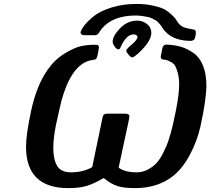

<svg xmlns="http://www.w3.org/2000/svg" viewBox="-20 -945 1081 987"><path d="M113.8 -190.9Q113.8 -253.9 140.9 -379.4Q168 -504.9 225.1 -586.9Q261.2 -638.7 311.5 -669.4Q361.8 -700.2 395.5 -707.5Q429.2 -714.8 460.9 -714.8Q481.9 -714.8 482.9 -713.9L486.8 -709Q488.8 -703.1 488.8 -702.1Q488.8 -696.3 481 -659.2Q478 -646 473.6 -642.1Q469.2 -638.2 455.6 -636.5Q441.9 -634.8 431.2 -630.9Q342.3 -597.7 295.9 -426.8Q288.1 -397 267.1 -299.8Q253.9 -231 253.9 -186Q253.9 -125 273.9 -92Q293.9 -59.1 345.2 -59.1Q407.2 -59.1 454.1 -85.9L507.8 -344.2Q511.7 -361.3 530.8 -360.8H621.1Q645 -360.8 645 -347.2Q645 -343.3 643.1 -331.1L589.8 -83Q623 -59.1 683.1 -59.1Q715.3 -59.1 743.2 -75Q771 -90.8 788.1 -110.8Q805.2 -130.9 821 -163.3Q836.9 -195.8 843.5 -214.8Q850.1 -233.9 857.9 -261.2Q869.1 -300.3 885 -380.6Q900.9 -460.9 900.9 -511.2Q900.9 -545.4 894 -569.8Q887.2 -594.2 880.6 -606.2Q874 -618.2 857.9 -626.5Q841.8 -634.8 836.9 -636Q832 -637.2 814.9 -640.1L810.1 -642.1Q806.2 -647.9 806.2 -653.8Q806.2 -657.7 814.9 -698.2Q818.8 -716.3 836.9 -715.8Q878.9 -713.9 911.9 -703.9Q944.8 -693.8 975.8 -671.9Q1006.8 -649.9 1023.9 -606.9Q1041 -564 1041 -502.9Q1041 -474.1 1033.9 -422.1Q1026.9 -370.1 1010.5 -295.7Q994.1 -221.2 956.5 -150.1Q918.9 -79.1 868.2 -39.1Q790 22 673.8 22Q616.7 22 583.7 11.5Q550.8 1 513.2 -29.8Q460 1 423.1 11.5Q386.2 22 331.1 22Q113.8 22 113.8 -190.9ZM394 -775.9Q395 -790 412.6 -813Q430.2 -835.9 462.6 -862.1Q495.1 -888.2 553.5 -906.5Q611.8 -924.8 682.1 -924.8Q726.1 -924.8 762.5 -917Q798.8 -909.2 818.8 -900.1Q838.9 -891.1 857.4 -874Q876 -856.9 881.1 -849.9Q886.2 -842.8 896 -827.1Q912.1 -807.1 935.1 -801.5Q958 -795.9 972.4 -793.9Q986.8 -792 986.8 -779.8Q986.8 -753.9 977.1 -740.2Q970.2 -735.4 960.9 -734.9Q860.8 -734.9 816.9 -798.8L812 -807.1Q807.1 -814.9 804.4 -817.4Q801.8 -819.8 794.9 -827.9Q788.1 -835.9 782 -839.4Q775.9 -842.8 764.9 -848.9Q753.9 -855 741.9 -857.4Q730 -859.9 712.9 -862.5Q695.8 -865.2 676.8 -865.2Q557.6 -865.2 501 -794.9Q498 -791 493.4 -783.9Q488.8 -776.9 487.8 -775.4Q486.8 -773.9 483.4 -770.5Q480 -767.1 479.5 -766.6Q479 -766.1 475.6 -765.1Q472.2 -764.2 469.5 -764.2Q466.8 -764.2 461.9 -764.2H415Q397 -763.7 394 -775.9ZM559.1 -730Q559.1 -759.8 596.9 -799.3Q634.8 -838.9 685.1 -838.9Q713.9 -838.9 735.8 -821.5Q757.8 -804.2 757.8 -776.9Q757.8 -747.1 731 -713.6Q704.1 -680.2 675.8 -658.2Q666 -650.4 660.2 -649.9Q652.3 -649.9 640.6 -664.1Q628.9 -678.2 628.9 -685.1Q628.9 -691.9 656 -714.8Q683.1 -737.8 687 -752V-755.9Q682.1 -768.1 668 -768.1Q647 -768.1 631.1 -751.5Q615.2 -734.9 605.7 -714.4Q596.2 -693.8 594.2 -692.9L588.9 -690.9Q579.1 -691.9 569.1 -706.1Q559.1 -720.2 559.1 -730Z"/></svg>

Font: CMU Sans Serif
Style: BoldOblique
Weight: 700
Italic angle: -12°
Version: Version 0.7.0